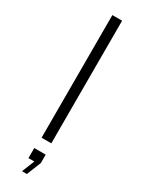

<svg xmlns="http://www.w3.org/2000/svg" viewBox="-242 -760 745 990"><g transform="rotate(30 130.0 -265.0)"><path d="M95 125H130L100 200H129L163 115V65H95ZM101 0H159V-730H101Z"/></g></svg>

Font: Resamitz
Style: Regular
Weight: 500
Designer: gluk
Foundry: gluk
Version: Version 0.047